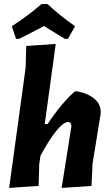

<svg xmlns="http://www.w3.org/2000/svg" viewBox="-20 -920 548 944"><path d="M59 -729 38 -791Q117 -842 184 -900H214Q272 -845 349 -791L314 -729H299Q238 -766 196 -792Q173 -779 129 -757Q85 -735 74 -729ZM359 -471Q413 -461 444.5 -434Q476 -407 475 -368L474 -355L435 -115L430 -6L283 4L329 -286L331 -297Q331 -320 314 -320Q293 -320 258 -278Q223 -236 179 -154L173 -114L170 -6L25 4L106 -587L109 -694L254 -704L200 -310H214Q280 -410 347 -470Z"/></svg>

Font: Alegreya Sans ExtraBold
Style: Italic
Weight: 800
Italic angle: -7°
Designer: Juan Pablo del Peral
Foundry: Huerta Tipografica
Version: Version 2.007